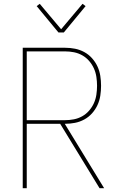

<svg xmlns="http://www.w3.org/2000/svg" viewBox="-20 -985 640 1005"><path d="M525 0H501L295 -337H120V0H99V-735H321Q347 -735 372.5 -730Q398 -725 421 -712.5Q444 -700 461.5 -680.5Q479 -661 490 -637.5Q501 -614 505 -588Q509 -562 509 -536Q509 -510 505 -484Q501 -458 490 -434.5Q479 -411 461.5 -391.5Q444 -372 421 -359.5Q398 -347 372.5 -342Q347 -337 321 -337H319ZM120 -356H321Q344 -356 367 -360.5Q390 -365 410.5 -376.5Q431 -388 446.5 -406Q462 -424 471.5 -445Q481 -466 484.5 -489.5Q488 -513 488 -536Q488 -559 484.5 -582.5Q481 -606 471.5 -627Q462 -648 446.5 -666Q431 -684 410.5 -695.5Q390 -707 367 -711.5Q344 -716 321 -716H120ZM286 -815 172 -953 188 -965 300 -832 412 -965 428 -953 314 -815Z"/></svg>

Font: Iosevka Aile Thin
Style: Regular
Weight: 100
Designer: Belleve Invis
Foundry: Belleve Invis
Version: Version 31.1.0; ttfautohint (v1.8.4)